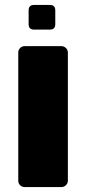

<svg xmlns="http://www.w3.org/2000/svg" viewBox="-20 -758 349 778"><path d="M80 0Q69 0 61.5 -7.5Q54 -15 54 -26V-545Q54 -556 61.5 -563.5Q69 -571 80 -571H229Q239 -571 247 -563.5Q255 -556 255 -545V-26Q255 -15 247 -7.5Q239 0 229 0ZM118 -638Q96 -638 96 -660V-716Q96 -738 118 -738H182Q204 -738 204 -716V-660Q204 -638 182 -638Z"/></svg>

Font: Rubik ExtraBold
Style: Regular
Weight: 800
Designer: Hubert and Fischer
Foundry: Hubert and Fischer
Version: Version 2.300;gftools[0.9.30]